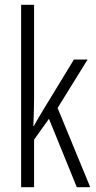

<svg xmlns="http://www.w3.org/2000/svg" viewBox="-20 -780 402 800"><path d="M122 -372Q122 -341 121 -313Q120 -285 119 -255H121Q130 -271 137.5 -284Q145 -297 154 -312L288 -532H345L220 -330L356 0H300L184 -285L122 -198V0H68V-760H122Z"/></svg>

Font: Noto Sans Thai ExtCond Light
Style: Regular
Weight: 300
Width: 2
Designer: Monotype Design Team
Foundry: Monotype Imaging Inc.
Version: Version 2.002; ttfautohint (v1.8.4.7-5d5b)